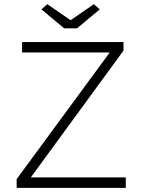

<svg xmlns="http://www.w3.org/2000/svg" viewBox="-20 -902 677 922"><path d="M60 0V-42L507 -650H86V-700H573V-659L128 -50H584V0ZM288 -766 179 -857 207 -882 319 -805 431 -882 459 -857 350 -766Z"/></svg>

Font: Mach ExtraLight
Style: Regular
Weight: 250
Version: Version 1.002